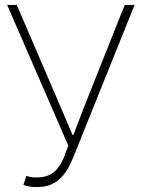

<svg xmlns="http://www.w3.org/2000/svg" viewBox="-20 -746 572 779"><path d="M131 13C207 13 247 -32 277 -107L526 -726H486L324 -319L278 -199H274L223 -319L48 -726H9L257 -155L238 -104C213 -50 185 -26 126 -26C111 -26 98 -28 87 -33L75 4C94 11 107 13 131 13Z"/></svg>

Font: Noto Sans T Chinese Thin
Style: Regular
Weight: 100
Designer: Ryoko NISHIZUKA (kana & ideographs); Paul D. Hunt (Latin, Greek & Cyrillic); Wenlong ZHANG (bopomofo); Sandoll Communica
Foundry: Adobe Systems Incorporated
Version: Version 1.000;PS 1;hotconv 1.0.78;makeotf.lib2.5.61930